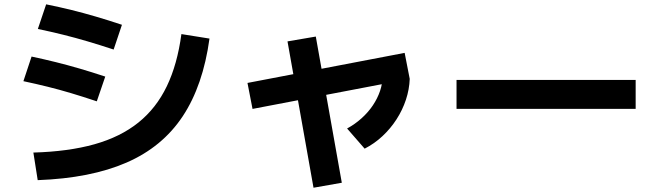

<svg xmlns="http://www.w3.org/2000/svg" viewBox="-20 -796 3040 886"><path d="M134 -92Q296 -96.6 415.9 -130.3Q535.7 -164 618.4 -230.3Q701 -296.6 749.7 -397.8Q798.4 -499 817.1 -638.7L946.7 -618Q917 -401.3 823.2 -259.5Q729.3 -117.7 563.8 -45.7Q398.3 26.3 154 35.3ZM426.7 -328.4Q364 -349.4 308.8 -365.9Q253.7 -382.4 200 -395.7Q146.4 -409 88 -421.4L125.7 -535Q184 -522.6 237.5 -509.3Q291 -496 346.7 -479.8Q402.3 -463.6 465.7 -442.6ZM504.4 -567.4Q440.7 -588.4 384.4 -605Q328 -621.7 272.4 -635.5Q216.7 -649.4 154.7 -662.4L193 -776Q254.3 -763.6 310.2 -749.8Q366 -736 422.8 -719.3Q479.7 -702.6 542.7 -681.6Z M1145.3 -293.4 1122 -413.3 1847.3 -552 1870.7 -432ZM1426.7 70.3 1306.7 -605 1437.3 -627.3 1557.3 47.3ZM1581.7 -203Q1618.4 -223 1648.5 -250.2Q1678.7 -277.3 1700.4 -309.5Q1722 -341.7 1733.7 -376.2Q1745.4 -410.7 1745.4 -445.4L1870.7 -432Q1869 -383.7 1853.2 -335.9Q1837.3 -288 1809.8 -245.4Q1782.3 -202.7 1745 -167.9Q1707.7 -133 1662.7 -110Z M2086.7 -293.7V-427H2913.3V-293.7Z"/></svg>

Font: M PLUS 2 Thin
Style: Regular
Weight: 100
Designer: Coji Morishita
Foundry: UNDERFOREST DESIGN
Version: Version 1.001